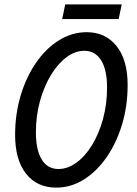

<svg xmlns="http://www.w3.org/2000/svg" viewBox="-20 -847 625 877"><path d="M49 -231Q49 -326 74.5 -411Q100 -496 145 -561Q190 -626 249.5 -663Q309 -700 376 -700Q462 -700 512.5 -636.5Q563 -573 563 -459Q563 -363 537.5 -278.5Q512 -194 467 -129Q422 -64 363 -27Q304 10 237 10Q149 10 99 -53.5Q49 -117 49 -231ZM144 -243Q144 -162 170.5 -118.5Q197 -75 247 -75Q289 -75 329 -104Q369 -133 400.5 -184.5Q432 -236 450.5 -303.5Q469 -371 469 -447Q469 -528 442 -571.5Q415 -615 365 -615Q323 -615 283.5 -585.5Q244 -556 212.5 -504Q181 -452 162.5 -385Q144 -318 144 -243ZM264 -760 278 -827H536L522 -760Z"/></svg>

Font: Radio Canada Condensed
Style: Italic
Weight: 400
Width: 3
Italic angle: -12°
Designer: Charles Daoud, Etienne Aubert Bonn, Alexandre Saumier Demers, Jacques Le Bailly
Foundry: Radio-Canada
Version: Version 2.104; ttfautohint (v1.8.4.7-5d5b);gftools[0.9.28.de